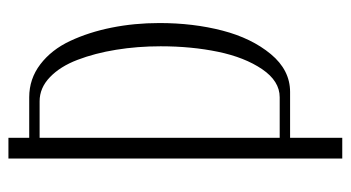

<svg xmlns="http://www.w3.org/2000/svg" viewBox="-210 -630 840 460"><g transform="rotate(-90 210.0 -400.0)"><path d="M60.1 -799.8H109.9V-750H207Q251 -750 285.9 -723.4Q320.8 -696.8 341.8 -652.1Q362.8 -607.4 373.8 -552.7Q384.8 -498 384.8 -438Q384.8 -356.9 366.7 -287.1Q348.6 -217.3 310.3 -171.1Q272 -125 219.7 -125H109.9V0H60.1ZM109.9 -149.9H207Q245.6 -149.9 274.2 -191.9Q302.7 -233.9 315.9 -297.6Q329.1 -361.3 329.1 -435.1Q329.1 -490.7 320.8 -541.7Q312.5 -592.8 296.6 -634.3Q280.8 -675.8 255.1 -700.4Q229.5 -725.1 197.3 -725.1H109.9Z"/></g></svg>

Font: Reswysokr
Style: Regular
Weight: 500
Version: Version 0.984